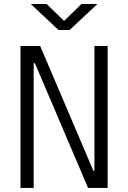

<svg xmlns="http://www.w3.org/2000/svg" viewBox="-20 -918 626 938"><path d="M410.2 0H505.9V-693.4H441.4V-84H436L176.3 -693.4H80.1V0H144.5V-609.4H150.4ZM265.6 -771.5H320.3L455.6 -898.4H377.9L293 -815.9L208 -898.4H130.4Z"/></svg>

Font: Cascadia Code Light
Style: Regular
Weight: 300
Monospace: yes
Designer: Aaron Bell
Foundry: Saja Typeworks
Version: Version 2404.023